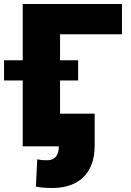

<svg xmlns="http://www.w3.org/2000/svg" viewBox="-65 -727 652 954"><path d="M541 -556.6H233.4V-427.7H323.2V-327.1H233.4V-162.1H405.3V-3.9Q405.3 64.9 379.9 112.1Q354.5 159.2 307.4 183.1Q260.3 207 195.3 207Q170.9 207 152.6 205.6Q134.3 204.1 113.3 200.2L120.1 64.5Q133.8 67.4 142.6 68.4Q151.4 69.3 169.9 69.3Q197.3 69.3 212.2 52Q227.1 34.7 227.5 0H47.9V-327.1H-44.9V-427.7H47.9V-707H541Z"/></svg>

Font: Pretendard Std Black
Style: Regular
Weight: 900
Designer: Base glyphs from Inter by Rasmus Andersson; Hangeul glyphs from Noto Sans CJK(Source Han Sans) by Jang Soo-young and Kan
Foundry: Kil Hyung-jin
Version: Version 1.309